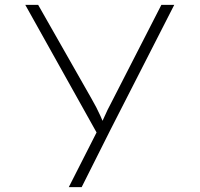

<svg xmlns="http://www.w3.org/2000/svg" viewBox="-20 -540 821 790"><path d="M263 230 388 -16 398 42 84 -520H137L356 -135Q378 -97 393 -63.5Q408 -30 419 -3L391 -22Q404 -46 413 -67Q422 -88 434 -110L644 -520H697L435 -7L316 230Z"/></svg>

Font: Lexend Peta ExtraLight
Style: Regular
Weight: 250
Version: Version 1.007